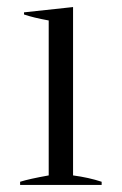

<svg xmlns="http://www.w3.org/2000/svg" viewBox="-20 -524 346 544"><path d="M37 -9Q62 -17 118 -27V-466Q74 -474 48 -483V-489L187 -504V-27Q232 -21 268 -9V0H37Z"/></svg>

Font: Trirong Light
Style: Regular
Weight: 300
Designer: Katatrad Team
Foundry: CadsonDemak
Version: Version 1.001